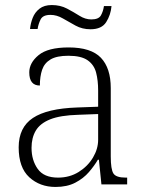

<svg xmlns="http://www.w3.org/2000/svg" viewBox="-20 -731 572 761"><path d="M200 10Q138 10 96 -28.5Q54 -67 54 -147Q54 -226 110.5 -263.5Q167 -301 286 -305L369 -308V-372Q369 -412 361 -443Q353 -474 327.5 -492Q302 -510 251 -510Q205 -510 180.5 -495.5Q156 -481 147 -454.5Q138 -428 138 -392Q96 -392 96 -444Q96 -482 133 -512.5Q170 -543 252 -543Q341 -543 380 -502Q419 -461 419 -382V-111Q419 -60 429.5 -43.5Q440 -27 478 -27H484V0H382L372 -98H368Q354 -74 332.5 -49Q311 -24 278.5 -7Q246 10 200 10ZM210 -27Q256 -27 292 -49.5Q328 -72 348.5 -106.5Q369 -141 369 -177V-279L290 -276Q219 -274 179 -258Q139 -242 122 -213.5Q105 -185 105 -145Q105 -96 129.5 -61.5Q154 -27 210 -27ZM339 -615Q306 -615 279.5 -629.5Q253 -644 229 -658Q205 -672 180 -672Q150 -672 141 -654Q132 -636 129 -616H99Q101 -638 109.5 -660Q118 -682 136.5 -696.5Q155 -711 185 -711Q219 -711 245.5 -697Q272 -683 295 -668.5Q318 -654 342 -654Q371 -654 380 -670Q389 -686 392 -707H422Q419 -672 401 -643.5Q383 -615 339 -615Z"/></svg>

Font: Noto Serif Tibetan ExtraLight
Style: Regular
Weight: 200
Designer: Monotype Design Team
Foundry: Monotype Imaging Inc.
Version: Version 2.103; ttfautohint (v1.8.4.7-5d5b)